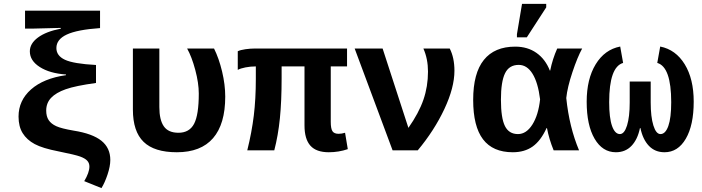

<svg xmlns="http://www.w3.org/2000/svg" viewBox="-20 -780 3641 996"><path d="M219.7 -206.5Q219.7 -176.3 232.4 -157Q245.1 -137.7 271.7 -125.5Q298.3 -113.3 361.3 -102.5Q460 -86.9 506.1 -49.8Q552.2 -12.7 552.2 49.8Q552.2 82.5 537.8 125.5Q523.4 168.5 506.3 195.8L417 159.7Q443.8 114.7 443.8 84Q443.8 65.9 432.6 53.7Q421.4 41.5 396.2 32.2Q371.1 22.9 284.2 5.4Q200.7 -10.7 159.9 -32.7Q119.1 -54.7 97.7 -89.1Q76.2 -123.5 76.2 -175.3Q76.2 -258.8 141.1 -316.2Q206.1 -373.5 322.3 -390.1V-393.6Q237.8 -399.4 186.3 -432.4Q134.8 -465.3 134.8 -513.7Q134.8 -554.2 177 -585.4Q219.2 -616.7 295.4 -631.3V-635.3L156.7 -631.8H109.9V-724.6H499V-634.3Q380.4 -626 326.4 -600.8Q272.5 -575.7 272.5 -530.8Q272.5 -490.7 316.9 -470Q361.3 -449.2 478 -442.9V-349.6Q371.6 -335 321 -317.1Q270.5 -299.3 245.1 -272.5Q219.7 -245.6 219.7 -206.5Z M1148.4 -278.8Q1148.4 -136.2 1085.2 -63.2Q1022 9.8 897.5 9.8Q780.3 9.8 724.9 -44.2Q669.4 -98.1 669.4 -211.4V-528.3H806.6V-224.6Q806.6 -158.2 829.8 -124.8Q853 -91.3 905.8 -91.3Q962.4 -91.3 986.8 -137.7Q1011.2 -184.1 1011.2 -294.4Q1011.2 -349.1 992.9 -417.5Q974.6 -485.8 950.7 -528.3H1090.3Q1115.7 -477.5 1132.1 -409.2Q1148.4 -340.8 1148.4 -278.8Z M1695.8 -435.5V-147.9Q1695.8 -112.8 1704.6 -99.4Q1713.4 -85.9 1736.8 -85.9Q1752.4 -85.9 1770 -91.3L1784.2 -6.3Q1736.8 9.8 1685.5 9.8Q1620.6 9.8 1590.1 -24.4Q1559.6 -58.6 1559.6 -129.4V-435.5H1440.9V-375Q1440.9 -254.4 1431.9 -165.8Q1422.9 -77.1 1402.8 0H1262.7Q1286.1 -94.2 1296.6 -180.4Q1307.1 -266.6 1307.1 -371.1V-435.5Q1279.3 -435.5 1253.4 -430.4Q1227.5 -425.3 1213.4 -417.5V-514.2Q1227.5 -521 1253.4 -524.7Q1279.3 -528.3 1302.2 -528.3H1780.3V-435.5Z M2337.4 -413.1Q2337.4 -325.7 2285.2 -214.4Q2232.9 -103 2147 0H2016.6L1819.8 -528.3H1964.8L2098.6 -116.7Q2152.8 -193.8 2176.5 -262.7Q2200.2 -331.5 2200.2 -408.7Q2200.2 -474.6 2176.3 -528.3H2313Q2337.4 -480.5 2337.4 -413.1Z M2815.4 -115.7Q2785.2 -49.8 2743.2 -20Q2701.2 9.8 2640.1 9.8Q2536.6 9.8 2485.6 -57.4Q2434.6 -124.5 2434.6 -261.7Q2434.6 -400.4 2490 -469.2Q2545.4 -538.1 2652.8 -538.1Q2716.8 -538.1 2762.9 -505.6Q2809.1 -473.1 2832.5 -413.6H2834Q2846.2 -474.1 2870.6 -528.3H3000Q2975.6 -483.9 2949.5 -405.8Q2923.3 -327.6 2917.5 -271.5Q2933.1 -120.6 2983.9 0H2852.1Q2828.1 -58.6 2817.4 -115.7ZM2578.6 -263.2Q2578.6 -167.5 2599.4 -126Q2620.1 -84.5 2667 -84.5Q2710.4 -84.5 2741.7 -133.8Q2772.9 -183.1 2781.7 -264.6Q2771 -351.6 2742.4 -397.5Q2713.9 -443.4 2670.9 -443.4Q2621.1 -443.4 2599.9 -399.9Q2578.6 -356.4 2578.6 -263.2ZM2661.6 -586.4V-602.5L2688 -759.8H2813.5V-741.7L2712.9 -586.4Z M3427.2 9.8Q3377.9 9.8 3346.2 -23.4Q3314.5 -56.6 3302.2 -115.7H3299.8Q3287.6 -56.6 3255.9 -23.4Q3224.1 9.8 3174.8 9.8Q3105.5 9.8 3064.5 -60.3Q3023.4 -130.4 3023.4 -252.4Q3023.4 -370.1 3070.1 -446.5Q3116.7 -522.9 3197.3 -538.6L3212.4 -453.6Q3140.1 -432.6 3140.1 -250Q3140.1 -168.5 3155 -126.5Q3169.9 -84.5 3195.8 -84.5Q3218.8 -84.5 3232.7 -128.9Q3246.6 -173.3 3246.6 -248.5V-356.9H3355.5V-248.5Q3355.5 -173.8 3369.4 -129.2Q3383.3 -84.5 3406.2 -84.5Q3432.1 -84.5 3447 -126.5Q3461.9 -168.5 3461.9 -250Q3461.9 -432.6 3389.6 -453.6L3404.8 -538.6Q3485.4 -522.5 3532 -446.5Q3578.6 -370.6 3578.6 -252.4Q3578.6 -130.4 3537.6 -60.3Q3496.6 9.8 3427.2 9.8Z"/></svg>

Font: Cousine
Style: Bold
Weight: 700
Monospace: yes
Designer: Steve Matteson
Foundry: Ascender Corporation
Version: Version 1.20